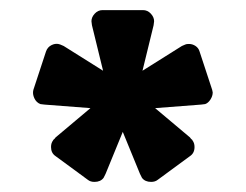

<svg xmlns="http://www.w3.org/2000/svg" viewBox="-20 -750 486 380"><path d="M340 -659 347 -662Q349 -663 354 -663Q361 -663 367 -659Q373 -655 375 -648L400 -572L401 -567Q401 -560 396.5 -553Q392 -546 386 -544L378 -543L287 -536L356 -478Q358 -475 359.5 -474Q361 -473 361 -472Q365 -467 365 -459Q365 -447 356 -441L292 -394Q287 -390 279 -390Q267 -390 261 -398L257 -406L223 -489L189 -406L185 -398Q179 -390 167 -390Q159 -390 154 -394L90 -441Q81 -447 81 -459Q81 -467 85 -472Q85 -473 86.5 -474Q88 -475 90 -478L159 -536L68 -543L60 -544Q52 -547 48 -555.5Q44 -564 46 -572L71 -648Q74 -657 82.5 -661Q91 -665 99 -662L106 -659L184 -610L162 -700L161 -708Q161 -716 167.5 -723Q174 -730 183 -730H263Q272 -730 278.5 -723Q285 -716 285 -708L284 -700L262 -610Z"/></svg>

Font: Hezaedrus Medium
Style: Regular
Weight: 500
Designer: Hubert & Fischer
Foundry: Hubert & Fischer
Version: Version 1.10;September 3, 2019;FontCreator 11.5.0.2425 64-bi